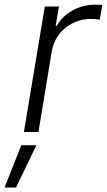

<svg xmlns="http://www.w3.org/2000/svg" viewBox="-66 -574 465 835"><path d="M38 0H101.2L159.4 -352.3C173.3 -433.2 244.7 -491.8 329.9 -491.8C346.9 -491.8 362.2 -489 367.9 -488.3L378.9 -552.6C370.4 -553.6 356.2 -553.6 345.5 -553.6C277 -553.6 211.3 -516.7 180.8 -461.6H176.1L190.3 -545.5H128.9ZM-46.2 241.5H3.6L92.3 57.5H26.6Z"/></svg>

Font: TID UI Light
Style: Italic
Weight: 300
Italic angle: -9.39999°
Designer: The TID Project Authors
Foundry: Bakken & Bæck
Version: Version 1.001;hotconv 1.0.109;makeotfexe 2.5.65596